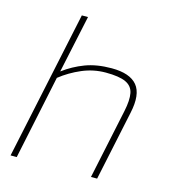

<svg xmlns="http://www.w3.org/2000/svg" viewBox="-102 -758 753 842"><g transform="rotate(15 274.0 -337.0)"><path d="M23 0 166 -674H194L138 -412Q182 -445 233.5 -464.5Q285 -484 353 -484Q436 -484 469 -444Q502 -404 483 -317L416 0H388L455 -317Q466 -369 460 -400Q454 -431 424 -445Q394 -459 333 -459Q277 -459 225.5 -437Q174 -415 131 -381L51 0Z"/></g></svg>

Font: Kanit Thin
Style: Italic
Weight: 250
Italic angle: -12°
Designer: Katatrad Team
Foundry: CadsonDemak
Version: Version 2.000; ttfautohint (v1.8.3)